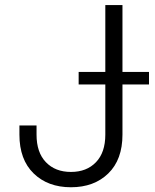

<svg xmlns="http://www.w3.org/2000/svg" viewBox="-20 -748 629 777"><path d="M267.1 9.8Q173.8 9.8 116.2 -46.1Q58.6 -102.1 58.6 -203.1V-240.2H127.9V-203.1Q127.9 -130.9 165.8 -91.6Q203.6 -52.2 267.1 -52.2Q330.6 -52.2 368.4 -91.6Q406.2 -130.9 406.2 -203.1V-727.5H475.6V-203.1Q475.6 -102.1 418.2 -46.1Q360.8 9.8 267.1 9.8ZM298.3 -406.2V-457H583V-406.2Z"/></svg>

Font: Inter Light
Style: Regular
Weight: 300
Designer: Rasmus Andersson
Foundry: rsms
Version: Version 4.000;git-a52131595